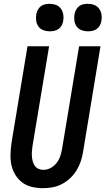

<svg xmlns="http://www.w3.org/2000/svg" viewBox="-20 -977 552 1005"><path d="M205 8Q176 8 147.5 1.5Q119 -5 97 -21.5Q75 -38 60.5 -61.5Q46 -85 40 -112.5Q34 -140 35 -169Q36 -198 40 -228L124 -735H237L150 -212Q148 -198 147 -184.5Q146 -171 147 -158Q148 -145 151.5 -132Q155 -119 162 -109Q169 -99 181 -93.5Q193 -88 207 -88Q227 -88 245.5 -98Q264 -108 276.5 -124.5Q289 -141 295.5 -160Q302 -179 305 -198L394 -735H506L415 -183Q411 -158 403 -133.5Q395 -109 381 -86Q367 -63 347.5 -44.5Q328 -26 304 -13.5Q280 -1 254.5 3.5Q229 8 205 8ZM440 -813Q423 -813 407 -819Q391 -825 381.5 -838Q372 -851 369.5 -868Q367 -885 370 -902Q372 -914 378 -925.5Q384 -937 394 -944.5Q404 -952 416 -954.5Q428 -957 440 -957Q458 -957 473.5 -951Q489 -945 498.5 -932Q508 -919 511 -902Q514 -885 511 -868Q509 -856 503 -844.5Q497 -833 486.5 -825.5Q476 -818 464 -815.5Q452 -813 440 -813ZM240 -813Q223 -813 207 -819Q191 -825 181.5 -838Q172 -851 169.5 -868Q167 -885 170 -902Q172 -914 178 -925.5Q184 -937 194 -944.5Q204 -952 216 -954.5Q228 -957 240 -957Q258 -957 273.5 -951Q289 -945 298.5 -932Q308 -919 311 -902Q314 -885 311 -868Q309 -856 303 -844.5Q297 -833 286.5 -825.5Q276 -818 264 -815.5Q252 -813 240 -813Z"/></svg>

Font: Iosevka Curly Oblique
Style: Bold
Weight: 700
Italic angle: -9°
Monospace: yes
Designer: Belleve Invis
Foundry: Belleve Invis
Version: Version 11.1.0; ttfautohint (v1.8.3)